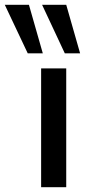

<svg xmlns="http://www.w3.org/2000/svg" viewBox="-72 -783 397 803"><path d="M100 0V-497H205V0ZM199 -560 104 -763H205L263 -560ZM44 -560 -52 -763H49L107 -560Z"/></svg>

Font: Nunito Sans 7pt SemiExpanded Medium
Style: Regular
Weight: 500
Width: 6
Designer: Vernon Adams
Foundry: Vernon Adams
Version: Version 3.101;gftools[0.9.27]